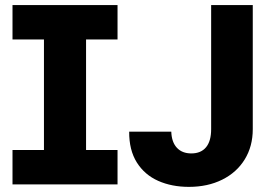

<svg xmlns="http://www.w3.org/2000/svg" viewBox="-20 -727 1070 757"><path d="M29.3 -707H443.4V-571.3H319.3V-135.7H443.4V0H29.3V-135.7H153.3V-571.3H29.3ZM976.6 -707V-217.8Q976.6 -149.9 944.8 -98.4Q913.1 -46.9 856 -18.6Q798.8 9.8 724.6 9.8Q657.2 9.8 603.8 -13.9Q550.3 -37.6 519.5 -86.4Q488.8 -135.3 489.3 -208H655.3Q656.7 -166.5 677.5 -144.3Q698.2 -122.1 734.4 -122.1Q772 -122.1 792.2 -146.2Q812.5 -170.4 812.5 -217.8V-707Z"/></svg>

Font: Pretendard GOV ExtraBold
Style: Regular
Weight: 800
Designer: Base glyphs from Inter by Rasmus Andersson; Hangeul glyphs from Noto Sans CJK(Source Han Sans) by Jang Soo-young and Kan
Foundry: Kil Hyung-jin
Version: Version 1.309